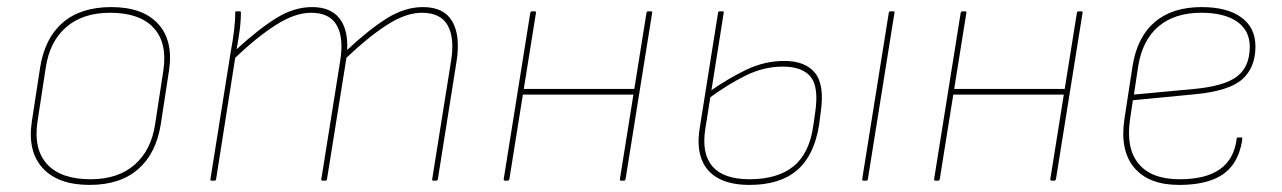

<svg xmlns="http://www.w3.org/2000/svg" viewBox="-20 -510 3618 542"><path d="M233 12Q144 12 100.5 -35.5Q57 -83 70 -168L93 -318Q106 -402 157 -446Q208 -490 294 -490Q383 -490 426.5 -442.5Q470 -395 457 -310L434 -160Q421 -77 370 -32.5Q319 12 233 12ZM236 -4Q313 -4 360 -45Q407 -86 418 -160L441 -310Q453 -389 413.5 -431.5Q374 -474 291 -474Q214 -474 167 -433.5Q120 -393 109 -318L86 -168Q74 -89 113 -46.5Q152 -4 236 -4Z M578 0Q573 0 574 -4L632 -368Q637 -394 640.5 -422Q644 -450 644 -475Q644 -478 647 -478H657Q659 -478 659.5 -477.5Q660 -477 660 -475Q660 -450 656.5 -424Q653 -398 648 -371Q710 -428 760 -459Q810 -490 861 -490Q913 -490 938 -458.5Q963 -427 960 -369Q1022 -427 1072.5 -458.5Q1123 -490 1174 -490Q1233 -490 1256.5 -450Q1280 -410 1269 -338L1216 -4Q1215 0 1211 0H1204Q1199 0 1200 -4L1253 -336Q1264 -402 1244 -438Q1224 -474 1171 -474Q1126 -474 1073 -440Q1020 -406 958 -347L903 -4Q902 -1 901 -0.5Q900 0 898 0H891Q886 0 887 -4L940 -336Q951 -402 931 -438Q911 -474 858 -474Q813 -474 759.5 -440Q706 -406 644 -347L590 -4Q589 -1 588 -0.5Q587 0 585 0Z M1734 0Q1729 0 1730 -5L1805 -474Q1806 -478 1810 -478H1817Q1822 -478 1821 -474L1746 -5Q1745 0 1741 0ZM1406 0Q1401 0 1402 -5L1477 -474Q1478 -478 1482 -478H1489Q1494 -478 1493 -474L1418 -5Q1417 0 1413 0ZM1452 -243 1454 -259H1774L1771 -243Z M2096 12Q2042 12 2008 -6.5Q1974 -25 1960.5 -60.5Q1947 -96 1955 -147L2007 -474Q2008 -478 2011 -478H2020Q2024 -478 2023 -474L1971 -146Q1960 -76 1991.5 -40Q2023 -4 2096 -4Q2175 -4 2220 -40.5Q2265 -77 2276 -156L2281 -191Q2292 -264 2268.5 -293Q2245 -322 2190 -322Q2136 -322 2084.5 -296.5Q2033 -271 1979 -231L1982 -251Q2036 -289 2087.5 -313.5Q2139 -338 2194 -338Q2253 -338 2280.5 -304.5Q2308 -271 2297 -194L2292 -156Q2278 -70 2229.5 -29Q2181 12 2096 12ZM2418 0Q2413 0 2414 -5L2489 -474Q2490 -478 2494 -478H2501Q2503 -478 2504.5 -477.5Q2506 -477 2505 -474L2430 -5Q2429 -1 2428 -0.5Q2427 0 2425 0Z M2949 0Q2944 0 2945 -5L3020 -474Q3021 -478 3025 -478H3032Q3037 -478 3036 -474L2961 -5Q2960 0 2956 0ZM2621 0Q2616 0 2617 -5L2692 -474Q2693 -478 2697 -478H2704Q2709 -478 2708 -474L2633 -5Q2632 0 2628 0ZM2667 -243 2669 -259H2989L2986 -243Z M3308 12Q3223 12 3182 -36.5Q3141 -85 3154 -173L3177 -323Q3190 -405 3239.5 -447.5Q3289 -490 3372 -490Q3444 -490 3484 -461Q3524 -432 3524 -379Q3524 -319 3486.5 -286Q3449 -253 3354 -244L3178 -227L3170 -173Q3158 -92 3194 -48Q3230 -4 3310 -4Q3384 -4 3424 -32.5Q3464 -61 3471 -118Q3471 -122 3475 -122H3484Q3487 -122 3487 -118Q3481 -74 3460 -45Q3439 -16 3401 -2Q3363 12 3308 12ZM3181 -243 3352 -259Q3437 -267 3472.5 -294.5Q3508 -322 3508 -378Q3508 -424 3472 -449Q3436 -474 3371 -474Q3296 -474 3250.5 -435.5Q3205 -397 3193 -323Z"/></svg>

Font: Sofia Sans Hairline
Style: Italic
Weight: 1
Italic angle: -9°
Designer: Botio Nikoltchev, Ani Petrova
Foundry: lettersoup
Version: Version 4.102